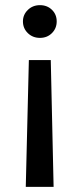

<svg xmlns="http://www.w3.org/2000/svg" viewBox="-20 -536 308 745"><path d="M92 -303H177L188 189H80ZM69 -453Q69 -479 88 -497.5Q107 -516 135 -516Q163 -516 181.5 -498Q200 -480 200 -453Q200 -426 181.5 -407.5Q163 -389 135 -389Q107 -389 88 -407.5Q69 -426 69 -453Z"/></svg>

Font: AWOL-DM Medium
Style: Regular
Weight: 500
Designer: Colophon Foundry, Jonny Pinhorn, Mikhail Sharanda
Foundry: Colophon Foundry
Version: Version 1.000;Glyphs 3.2.3 (3260)